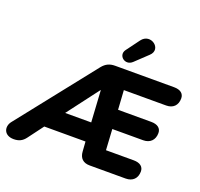

<svg xmlns="http://www.w3.org/2000/svg" viewBox="-196 -1135 1379 1322"><g transform="rotate(20 493.5 -474.0)"><path d="M35 9C73 9 99 -4 121 -34L204 -145H506L511 -74C514 -26 541 0 589 0H853C904 0 935 -31 935 -81C935 -116 909 -137 862 -137H659L650 -289H876C926 -289 958 -320 958 -371C958 -406 932 -427 885 -427H642L633 -568H943C993 -568 1024 -598 1024 -649C1024 -684 998 -705 952 -705H520C481 -705 453 -693 427 -661L-20 -96C-54 -53 -38 9 35 9ZM482 -513H484L498 -282H307ZM627 -772 718 -858C785 -920 676 -1002 621 -927L550 -831C514 -782 580 -728 627 -772Z"/></g></svg>

Font: SN Pro Heavy
Style: Italic
Weight: 800
Italic angle: -9°
Designer: Tobias Whetton
Foundry: Supernotes
Version: Version 1.001;Glyphs 3.2 (3249)